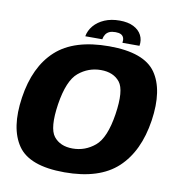

<svg xmlns="http://www.w3.org/2000/svg" viewBox="-81 -800 831 879"><g transform="rotate(10 334.0 -360.0)"><path d="M276 4.4Q438.2 4.4 522.3 -73.7Q606.4 -151.9 628.6 -298.7Q650 -443.3 595.5 -521.4Q540.9 -599.5 378.7 -599.5Q215.9 -599.5 131.6 -522.6Q47.3 -445.7 25.5 -298.7Q4.1 -154.2 58.7 -74.9Q113.2 4.4 276 4.4ZM293.9 -109.4Q235.8 -109.4 206.1 -147Q176.5 -184.7 193.6 -298Q211.2 -410.4 256.6 -448Q302.1 -485.7 360.2 -485.7Q418.7 -485.7 448.3 -448.4Q477.8 -411 460.5 -298Q443 -185.3 397.5 -147.4Q352.1 -109.4 293.9 -109.4ZM405.5 -723.7Q365.8 -723.7 335.3 -710.7Q304.8 -697.6 285.8 -675.2Q266.9 -652.7 262.2 -625.6H341.3Q343.6 -639.1 349.9 -648.6Q356.3 -658.2 367.2 -663.2Q378.2 -668.2 395.8 -668.2Q411.7 -668.2 421 -663.4Q430.2 -658.5 433.7 -649Q437.2 -639.5 434.9 -625.6H514.2Q518.9 -652.7 507.4 -675.2Q495.9 -697.6 470 -710.7Q444.1 -723.7 405.5 -723.7Z"/></g></svg>

Font: Anybody Thin
Style: Italic
Weight: 100
Italic angle: -10°
Designer: Tyler Finck
Foundry: Etcetera Type Company
Version: Version 1.114;gftools[0.9.25]